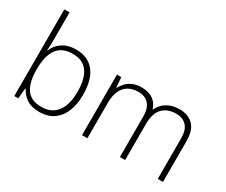

<svg xmlns="http://www.w3.org/2000/svg" viewBox="-121 -1104 1716 1458"><g transform="rotate(30 737.0 -375.0)"><path d="M134 -542Q134 -514 133.5 -481Q133 -448 131 -426H134Q153 -476 201 -508.5Q249 -541 320 -541Q424 -541 480 -471.5Q536 -402 536 -267Q536 -185 511 -123Q486 -61 436 -25.5Q386 10 310 10Q241 10 198 -19.5Q155 -49 136 -92H132L123 0H88V-760H134ZM315 -500Q220 -500 177 -439Q134 -378 134 -266V-258Q134 -147 174.5 -89Q215 -31 305 -31Q395 -31 441.5 -92.5Q488 -154 488 -267Q488 -383 445 -441.5Q402 -500 315 -500Z M1228 -541Q1303 -541 1347.5 -496.5Q1392 -452 1392 -357V0H1346V-355Q1346 -429 1312 -464Q1278 -499 1223 -499Q1147 -499 1103.5 -455Q1060 -411 1060 -315V0H1014V-355Q1014 -405 998.5 -437Q983 -469 955.5 -484Q928 -499 891 -499Q842 -499 805.5 -479Q769 -459 749 -417Q729 -375 729 -309V0H682V-531H720L727 -442H730Q743 -468 764.5 -490.5Q786 -513 818.5 -527Q851 -541 896 -541Q953 -541 993 -515Q1033 -489 1048 -438H1051Q1073 -486 1118 -513.5Q1163 -541 1228 -541Z"/></g></svg>

Font: Noto Sans Oriya ExtraLight
Style: Regular
Weight: 250
Version: Version 2.003